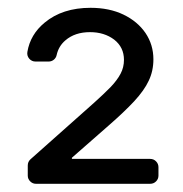

<svg xmlns="http://www.w3.org/2000/svg" viewBox="-20 -825 460 482"><path d="M49.7 -384.2V-409.4Q49.7 -419 56.5 -425.1L215.9 -566.8Q240.4 -588.8 257.5 -606.2Q274.1 -623.6 282.7 -639.9Q291.2 -655.9 291.2 -674.7Q291.2 -706.3 266.7 -725.5Q241.8 -744.3 206 -744.3Q168 -744.3 144.2 -723.7Q127.1 -709.2 122.2 -686.8Q120.7 -679.7 115.1 -675.1Q109.4 -670.5 101.9 -670.5H69.2Q59.7 -670.5 53.4 -677.7Q47.2 -685 48.7 -694.6Q56.1 -738.6 92 -768.1Q136.7 -805.4 207.4 -805.4Q254.3 -805.4 289.8 -788.4Q325.3 -771.3 345.2 -742.2Q365.1 -712.7 365.1 -676.1Q365.1 -646.7 353.3 -622.2Q342.3 -598.4 316.8 -570.7Q291.9 -544 252.8 -509.9L160.5 -429V-426.1H356.9Q365.8 -426.1 371.8 -419.9Q377.8 -413.7 377.8 -405.2V-384.2Q377.8 -375.7 371.8 -369.7Q365.8 -363.6 356.9 -363.6H70.3Q61.8 -363.6 55.8 -369.7Q49.7 -375.7 49.7 -384.2Z"/></svg>

Font: DeltaSans
Style: Regular
Weight: 400
Designer: Rasmus Andersson
Foundry: rsms
Version: Version 3.012